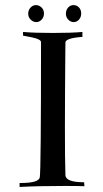

<svg xmlns="http://www.w3.org/2000/svg" viewBox="-20 -738 407 761"><path d="M91.8 -683.6Q91.8 -698.2 101.1 -708Q110.4 -717.8 122.1 -717.8Q134.8 -717.8 144.5 -708.5Q154.3 -699.2 154.3 -684.6Q154.3 -669.9 145 -660.2Q135.7 -650.4 124 -650.4Q111.3 -650.4 101.6 -660.2Q91.8 -669.9 91.8 -683.6ZM241.2 -683.6Q241.2 -698.2 250 -708Q258.8 -717.8 271.5 -717.8Q284.2 -717.8 293 -708.5Q301.8 -699.2 301.8 -684.6Q301.8 -669.9 293 -660.2Q284.2 -650.4 272.5 -650.4Q259.8 -650.4 250.5 -660.2Q241.2 -669.9 241.2 -683.6ZM239.3 -569.3Q239.3 -568.4 238.8 -514.6Q238.3 -460.9 237.8 -380.4Q237.3 -299.8 237.3 -233.4Q237.3 -100.6 239.3 -43.9Q240.2 -15.6 313.5 -15.6L314.5 0Q283.2 -1 237.3 -1Q131.8 -1 57.6 2.9V-12.7Q57.6 -12.7 61.5 -12.7Q133.8 -12.7 137.7 -35.2Q142.6 -64.5 142.6 -571.3Q142.6 -582 107.4 -589.8L71.3 -596.7V-611.3Q117.2 -607.4 189.5 -607.4Q264.6 -607.4 306.6 -611.3V-591.8Q239.3 -586.9 239.3 -569.3Z"/></svg>

Font: Bentham
Style: Regular
Weight: 400
Version: Version 002.002